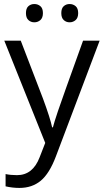

<svg xmlns="http://www.w3.org/2000/svg" viewBox="-20 -696 508 939"><path d="M1 -497.1H81.5L190.4 -213.4Q226.1 -116.7 234.9 -73.2H238.8Q244.6 -96.7 263.4 -152.6Q282.2 -208.5 386.2 -497.1H467.3L253.4 68.8Q221.7 152.8 179.2 188Q136.7 223.1 75.2 223.1Q41 223.1 7.3 215.3V155.3Q32.2 160.6 63 160.6Q140.6 160.6 173.8 73.2L201.2 2.9ZM106.9 -631.8Q106.9 -655.3 118.9 -665.8Q130.9 -676.3 147.9 -676.3Q165 -676.3 177.5 -665.8Q189.9 -655.3 189.9 -631.8Q189.9 -608.9 177.5 -597.9Q165 -586.9 147.9 -586.9Q130.9 -586.9 118.9 -597.9Q106.9 -608.9 106.9 -631.8ZM279.8 -631.8Q279.8 -655.3 291.7 -665.8Q303.7 -676.3 320.3 -676.3Q337.4 -676.3 349.9 -665.8Q362.3 -655.3 362.3 -631.8Q362.3 -608.9 349.9 -597.9Q337.4 -586.9 320.3 -586.9Q303.7 -586.9 291.7 -597.9Q279.8 -608.9 279.8 -631.8Z"/></svg>

Font: Bpm'online Open Sans
Style: Regular
Weight: 400
Foundry: Ascender Corporation
Version: Version 1.10